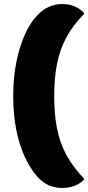

<svg xmlns="http://www.w3.org/2000/svg" viewBox="-20 -790 440 956"><path d="M166 -714Q196 -745 227 -757.5Q258 -770 290 -770Q314 -770 333.5 -764.5Q353 -759 369 -749.5Q385 -740 398 -726V-720Q345 -667 312 -606.5Q279 -546 264.5 -475Q250 -404 250 -318V-305Q250 -219 264.5 -147.5Q279 -76 312 -16Q345 44 398 99V105Q385 118 369 127Q353 136 333.5 141Q314 146 290 146Q258 146 227.5 134.5Q197 123 166 90Q130 49 102.5 -11Q75 -71 60.5 -146Q46 -221 46 -305V-318Q46 -403 61 -479Q76 -555 103 -616Q130 -677 166 -714Z"/></svg>

Font: Recursive Casual Black
Style: Regular
Weight: 900
Version: Version 1.047